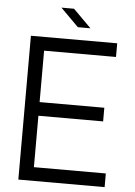

<svg xmlns="http://www.w3.org/2000/svg" viewBox="-63 -1017 746 1064"><g transform="rotate(5 310.0 -485.0)"><path d="M405 -870H335L235 -970H305ZM560 0H80V-800H560V-724H160V-438H520V-362H160V-76H560Z"/></g></svg>

Font: Gauge
Style: Regular
Weight: 400
Designer: Daniel Pimley
Foundry: Daniel Pimley
Version: Version 2.0